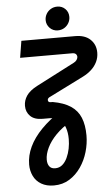

<svg xmlns="http://www.w3.org/2000/svg" viewBox="-69 -937 698 1197"><g transform="rotate(-5 280.0 -338.5)"><path d="M219 216Q173 216 140.5 197Q108 178 92 145Q76 112 76 73Q76 17 102 -38Q128 -93 179 -145Q230 -197 302 -243L360 -174Q302 -140 264 -101Q226 -62 207 -22Q188 18 188 52Q188 79 200 94.5Q212 110 236 110Q262 110 280.5 94.5Q299 79 311.5 52.5Q324 26 330 -4.5Q336 -35 336 -64Q336 -105 325 -136Q314 -167 295 -184Q278 -196 261.5 -200Q245 -204 227 -204H185Q134 -204 108 -229.5Q82 -255 82 -294Q82 -328 102 -357.5Q122 -387 168 -411L408 -535Q420 -541 426.5 -550Q433 -559 434 -569Q434 -581 426.5 -588Q419 -595 405 -595H78L95 -700H432Q493 -700 526.5 -668Q560 -636 560 -586Q560 -555 547 -528Q534 -501 511 -480Q488 -459 458 -444L246 -338Q238 -335 232.5 -330Q227 -325 227 -318Q227 -303 244 -303H256Q325 -291 367.5 -263Q410 -235 429 -189Q448 -143 448 -77Q448 -26 433 25.5Q418 77 388.5 120Q359 163 316.5 189.5Q274 216 219 216ZM328 -745Q297 -745 277 -766Q257 -787 257 -815Q257 -836 267.5 -854Q278 -872 296 -882.5Q314 -893 336 -893Q366 -893 386 -873Q406 -853 406 -823Q406 -802 395.5 -784Q385 -766 367.5 -755.5Q350 -745 328 -745Z"/></g></svg>

Font: MuseoModerno Thin Medium
Style: Italic
Weight: 500
Italic angle: -9°
Version: Version 1.003